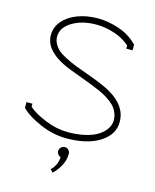

<svg xmlns="http://www.w3.org/2000/svg" viewBox="-131 -776 869 1078"><g transform="rotate(15 303.5 -236.5)"><path d="M278.8 89.8Q278.8 77.1 288.1 67.6Q297.4 58.1 310.1 58.1Q322.8 58.1 331.8 67.6Q340.8 77.1 340.8 89.8Q340.8 154.8 280.8 214.8L265.1 199.2Q300.8 163.6 300.8 119.1Q291.5 116.2 285.2 107.9Q278.8 99.6 278.8 89.8ZM70.8 -111.8Q106.4 -80.6 172.4 -53.7Q238.3 -26.9 304.2 -26.9Q360.8 -26.9 406.2 -38.1Q451.7 -49.3 479.5 -68.1Q507.3 -86.9 521.7 -109.9Q536.1 -132.8 536.1 -157.2Q536.1 -177.2 529.8 -194.8Q523.4 -212.4 513.9 -226.1Q504.4 -239.7 486.8 -253.4Q469.2 -267.1 453.1 -277.1Q437 -287.1 410.9 -298.6Q384.8 -310.1 364.3 -318.1Q343.8 -326.2 312 -337.9Q216.8 -372.1 182.1 -389.6Q87.9 -437.5 73.7 -503.4Q70.8 -516.1 70.8 -529.8Q70.8 -575.7 102.1 -612.1Q133.3 -648.4 186.3 -668.2Q239.3 -688 304.2 -688Q361.3 -688 423.8 -667.5Q486.3 -647 529.8 -604L536.1 -598.1V-564.9H500V-583Q463.4 -616.2 409.9 -634Q356.4 -651.9 304.2 -651.9Q221.2 -651.9 164.1 -617.4Q106.9 -583 106.9 -529.8Q106.9 -507.3 117.9 -487.8Q128.9 -468.3 145.3 -454.1Q161.6 -439.9 192.9 -424.3Q224.1 -408.7 251.2 -397.9Q278.3 -387.2 324.2 -371.1Q422.9 -335.9 466.3 -310.5Q570.8 -250.5 570.8 -157.2Q570.8 -84 498.3 -37.6Q425.8 8.8 304.2 8.8Q227.5 8.8 152.3 -23.7Q77.1 -56.2 41 -91.8L36.1 -97.2V-129.9H70.8Z"/></g></svg>

Font: RawengulkPcs
Style: Regular
Weight: 400
Version: Version 0.92